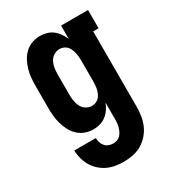

<svg xmlns="http://www.w3.org/2000/svg" viewBox="-182 -630 863 955"><g transform="rotate(-30 250.0 -152.5)"><path d="M247 223Q223 223 199.5 219Q176 215 154.5 205Q133 195 115 178.5Q97 162 85 141.5Q73 121 67 98Q61 75 60 51H184Q184 64 188 76.5Q192 89 200.5 99Q209 109 221.5 113.5Q234 118 247 118Q258 118 269 114Q280 110 288 101.5Q296 93 301 82.5Q306 72 309 61Q312 50 313 38.5Q314 27 314 15V-77Q307 -59 296 -43Q285 -27 269.5 -15Q254 -3 235 2.5Q216 8 197 8Q173 8 150.5 0Q128 -8 110.5 -24.5Q93 -41 82 -62Q71 -83 64.5 -106Q58 -129 56 -152.5Q54 -176 54 -200V-320Q54 -344 56 -367.5Q58 -391 64.5 -414Q71 -437 82 -458Q93 -479 110.5 -495.5Q128 -512 150.5 -520Q173 -528 197 -528Q216 -528 235 -522.5Q254 -517 269.5 -505Q285 -493 296 -477Q307 -461 314 -443V-520H469V-415H438V15Q438 42 434 68.5Q430 95 419.5 119.5Q409 144 391 164.5Q373 185 350 198.5Q327 212 300.5 217.5Q274 223 247 223ZM249 -97Q260 -97 271 -101.5Q282 -106 289.5 -114Q297 -122 302 -133Q307 -144 309.5 -155Q312 -166 313 -177.5Q314 -189 314 -200V-320Q314 -331 313 -342.5Q312 -354 309.5 -365Q307 -376 302 -387Q297 -398 289.5 -406Q282 -414 271 -418.5Q260 -423 249 -423Q231 -423 215.5 -413.5Q200 -404 192 -388.5Q184 -373 181 -355.5Q178 -338 178 -320V-200Q178 -182 181 -164.5Q184 -147 192 -131.5Q200 -116 215.5 -106.5Q231 -97 249 -97Z"/></g></svg>

Font: Iosevka Curly Slab Extrabold
Style: Regular
Weight: 800
Monospace: yes
Designer: Belleve Invis
Foundry: Belleve Invis
Version: Version 22.1.2; ttfautohint (v1.8.4)